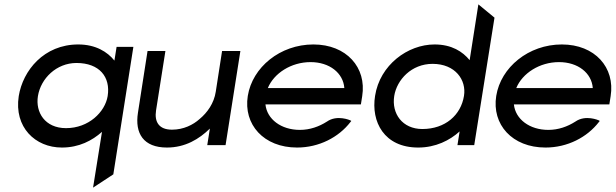

<svg xmlns="http://www.w3.org/2000/svg" viewBox="-20 -666 2825 881"><path d="M66 -225C44 -83 141 11 264 11C343 11 403 -21 448 -61L407 195L500 134L592 -451H515L505 -388C473 -428 419 -462 339 -462C182 -462 85 -343 66 -225ZM154 -225C167 -306 239 -377 331 -377C436 -377 488 -313 474 -225C462 -152 387 -78 283 -78C186 -78 142 -151 154 -225Z M613 -149C598 -54 638 11 746 11C830 11 894 -28 943 -76L931 0H1015L1083 -432H999L970 -245C962 -192 931 -149 896 -120C866 -93 822 -71 769 -71C709 -71 688 -107 696 -159L739 -432H657Z M1117 -226C1096 -95 1190 11 1343 11C1444 11 1534 -36 1588 -106L1592 -111L1587 -114C1587 -114 1527 -141 1480 -108C1444 -85 1402 -70 1356 -70C1270 -70 1205 -119 1198 -187H1636L1642 -225C1663 -356 1570 -462 1418 -462C1265 -462 1138 -357 1117 -226ZM1209 -262C1237 -330 1316 -381 1405 -381C1492 -381 1555 -331 1560 -262Z M1701 -226C1682 -108 1742 11 1899 11C1979 11 2044 -22 2089 -63L2079 0H2156L2249 -585L2175 -646L2135 -390C2103 -429 2053 -462 1974 -462C1851 -462 1723 -368 1701 -226ZM1789 -226C1801 -300 1868 -373 1965 -373C2069 -373 2121 -299 2109 -226C2095 -138 2023 -74 1918 -74C1826 -74 1776 -145 1789 -226Z M2257 -226C2236 -95 2330 11 2483 11C2584 11 2674 -36 2728 -106L2732 -111L2727 -114C2727 -114 2667 -141 2620 -108C2584 -85 2542 -70 2496 -70C2410 -70 2345 -119 2338 -187H2776L2782 -225C2803 -356 2710 -462 2558 -462C2405 -462 2278 -357 2257 -226ZM2349 -262C2377 -330 2456 -381 2545 -381C2632 -381 2695 -331 2700 -262Z"/></svg>

Font: Charger Pro
Style: BdExtObl
Weight: 700
Designer: Jasper
Foundry: Cannot Into Space Fonts
Version: Version 1.09